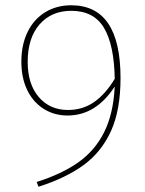

<svg xmlns="http://www.w3.org/2000/svg" viewBox="-20 -693 548 728"><path d="M437 -397Q437 -276 401 -196.5Q365 -117 297.5 -67.5Q230 -18 126 15L119 -3Q214 -33 277 -77.5Q340 -122 375 -192Q410 -262 415 -365Q344 -255 236 -255Q186 -255 146 -280Q106 -305 83.5 -351Q61 -397 61 -459Q61 -524 85 -572.5Q109 -621 152 -647Q195 -673 250 -673Q437 -673 437 -397ZM415 -394Q413 -522 374.5 -587Q336 -652 250 -652Q175 -652 130 -600.5Q85 -549 85 -458Q85 -374 127 -325Q169 -276 238 -276Q293 -276 336 -305.5Q379 -335 415 -394Z"/></svg>

Font: Fira Sans Thin
Style: Regular
Weight: 100
Designer: bBox Type GmbH & Carrois Corporate GbR & Edenspiekermann AG
Foundry: bBox Type GmbH & Carrois Corporate GbR & Edenspiekermann AG
Version: Version 4.301